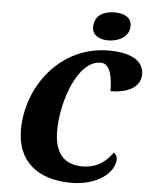

<svg xmlns="http://www.w3.org/2000/svg" viewBox="-62 -992 829 1052"><g transform="rotate(5 352.5 -465.5)"><path d="M503 -785C562 -785 619 -816 619 -874C619 -923 575 -941 527 -941C470 -941 415 -919 415 -851C415 -806 454 -785 503 -785ZM369 10C514 10 607 -67 607 -142C607 -157 596 -170 588 -176C557 -131 507 -85 422 -85C320 -85 268 -147 268 -268C268 -424 345 -660 474 -660C533 -660 540 -566 540 -509C633 -509 705 -544 705 -616C705 -683 646 -730 512 -730C247 -730 70 -496 70 -255C70 -87 180 10 369 10Z"/></g></svg>

Font: Noto Serif SemiCondensed Black
Style: Italic
Weight: 900
Width: 4
Italic angle: -12°
Designer: Monotype Design Team
Foundry: Monotype Imaging Inc.
Version: Version 2.014